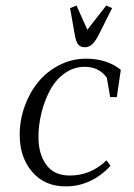

<svg xmlns="http://www.w3.org/2000/svg" viewBox="-20 -663 483 690"><path d="M50.8 -178.2Q50.8 -231 68.6 -280.8Q86.4 -330.6 117.4 -368.4Q148.4 -406.2 193.4 -429.2Q238.3 -452.1 289.1 -452.1Q364.7 -452.1 414.1 -412.1L399.9 -314H376L363.8 -383.8Q335.9 -422.9 284.2 -422.9Q245.1 -422.9 212.6 -399.7Q180.2 -376.5 160.2 -339.4Q140.1 -302.2 129.2 -258.3Q118.2 -214.4 118.2 -169.9Q118.2 -109.9 146.2 -71Q174.3 -32.2 231 -32.2Q306.6 -32.2 362.8 -86.9L377 -66.9Q308.1 6.8 215.8 6.8Q140.1 6.8 95.5 -45.7Q50.8 -98.1 50.8 -178.2ZM231.9 -633.8 254.9 -643.1 293.9 -556.2 361.8 -643.1 382.8 -633.8 336.9 -542Q323.2 -514.6 311.5 -503.9Q299.8 -493.2 284.2 -493.2Q268.6 -493.2 260.5 -503.9Q252.4 -514.6 248 -542Z"/></svg>

Font: Dihjauti
Style: Italic
Weight: 400
Italic angle: -9°
Designer: T. Christopher White
Version: Version 3.0.0